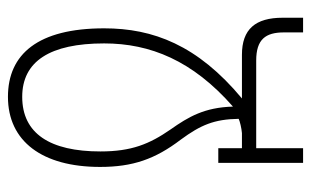

<svg xmlns="http://www.w3.org/2000/svg" viewBox="-166 -598 764 471"><g transform="rotate(-90 215.5 -362.0)"><path d="M190 -172C188 -242 165 -281 134 -325C98 -377 80 -421 80 -497C80 -621 124 -689 214 -689C301 -689 345 -621 345 -488C345 -375 303 -271 190 -172ZM125 -150H88V-208H52V0H88V-115H303C355 -115 372 -92 372 -47V0H408V-50C408 -117 380 -150 317 -150H210C341 -259 382 -368 382 -488C382 -650 319 -724 214 -724C105 -724 42 -640 42 -498C42 -418 61 -363 109 -300C145 -251 159 -218 160 -158C154 -155 137 -151 125 -150Z"/></g></svg>

Font: Noto Sans Armenian ExtraCondensed ExtraLight
Style: Regular
Weight: 200
Width: 2
Designer: Monotype Design Team
Foundry: Monotype Imaging Inc.
Version: Version 2.008